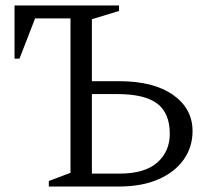

<svg xmlns="http://www.w3.org/2000/svg" viewBox="-20 -680 756 700"><path d="M414 0H158V-20L237 -50V-613H108L51 -466H33V-660H414V-640L315 -610V-384H414Q540 -384 611 -334Q682 -284 682 -202Q682 -144 650 -98.5Q618 -53 558 -26.5Q498 0 414 0ZM408 -337H315V-47H414Q508 -47 553.5 -87.5Q599 -128 599 -192Q599 -268 553 -302.5Q507 -337 408 -337Z"/></svg>

Font: Spectral SC Light
Style: Regular
Weight: 300
Designer: Jean-Baptiste Levee
Foundry: Production Type
Version: Version 2.001